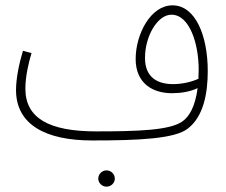

<svg xmlns="http://www.w3.org/2000/svg" viewBox="-20 -505 845 719"><path d="M325 21C498 21 636 15 684 -24C742 -69 758 -155 758 -239C758 -371 712 -485 626 -485C544 -485 488 -377 488 -284C488 -193 552 -156 623 -156C656 -156 691 -161 720 -175C711 -106 689 -69 664 -51C618 -17 497 -13 340 -13C163 -13 75 -63 75 -173C75 -218 87 -270 98 -306L66 -315C53 -272 40 -214 40 -168C40 -38 151 21 325 21ZM523 -288C523 -370 570 -450 622 -450C690 -450 724 -341 724 -245C724 -233 723 -221 723 -210C697 -198 662 -190 628 -190C575 -190 523 -211 523 -288ZM379 194C396 194 410 180 410 164C410 147 396 133 379 133C362 133 348 147 348 164C348 180 362 194 379 194Z"/></svg>

Font: Noto Sans Arabic UI Cn XLt
Style: Regular
Weight: 200
Width: 3
Designer: Monotype Design Team, Nadine Chahine and Nizar Qandah
Foundry: Monotype Imaging Inc.
Version: Version 2.010